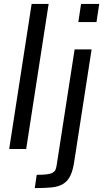

<svg xmlns="http://www.w3.org/2000/svg" viewBox="-20 -763 553 983"><path d="M27 0ZM27 0 142 -743H229L114 0ZM381 -650 395 -743H488L474 -650ZM168 132Q201 132 220.5 129.5Q240 127 250.5 120.5Q261 114 265 103.5Q269 93 271 77L362 -510H449L361 58Q354 108 340.5 136Q327 164 303.5 178.5Q280 193 244.5 196.5Q209 200 158 200Z"/></svg>

Font: Azeri Sans
Style: Italic
Weight: 400
Designer: Hector Gatti & Omnibus-Type (original fonts) / Cristiano Sobral (main changes and remastering)
Foundry: Omnibus-Type
Version: Version 0.07;August 21, 2020;FontCreator 13.0.0.2681 64-bit;